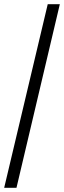

<svg xmlns="http://www.w3.org/2000/svg" viewBox="-20 -780 307 921"><path d="M0 121H59L267 -760H209Z"/></svg>

Font: Noto Serif SemiCondensed Medium
Style: Regular
Weight: 500
Width: 4
Designer: Monotype Design Team
Foundry: Monotype Imaging Inc.
Version: Version 2.014